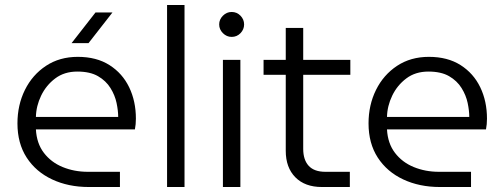

<svg xmlns="http://www.w3.org/2000/svg" viewBox="-20 -750 2021 770"><path d="M336 0Q254 0 189 -30.5Q124 -61 87 -118Q50 -175 50 -255Q50 -329 80 -389.5Q110 -450 164.5 -486Q219 -522 292 -522Q367 -522 419 -489Q471 -456 498 -400Q525 -344 525 -274Q525 -251 521 -231H124Q127 -175 156 -137Q185 -99 231.5 -80Q278 -61 332 -61H461V0ZM124 -281H454Q454 -306 447.5 -337Q441 -368 423 -397Q405 -426 373 -444.5Q341 -463 290 -463Q238 -463 201.5 -435.5Q165 -408 145 -366.5Q125 -325 124 -281ZM267 -577 363 -700H431L335 -577Z M650 0V-730H720V0Z M874 0V-510H944V0ZM909 -602Q889 -602 874 -617Q859 -632 859 -652Q859 -672 874 -687Q889 -702 909 -702Q930 -702 944.5 -687Q959 -672 959 -652Q959 -632 944.5 -617Q930 -602 909 -602Z M1271 0Q1203 0 1164.5 -39Q1126 -78 1126 -145V-450H1037V-510H1126V-638H1196V-510H1385V-450H1196V-153Q1196 -109 1218 -85Q1240 -61 1285 -61H1383V0Z M1744 0Q1662 0 1597 -30.5Q1532 -61 1495 -118Q1458 -175 1458 -255Q1458 -329 1488 -389.5Q1518 -450 1572.5 -486Q1627 -522 1700 -522Q1775 -522 1827 -489Q1879 -456 1906 -400Q1933 -344 1933 -274Q1933 -251 1929 -231H1532Q1535 -175 1564 -137Q1593 -99 1639.5 -80Q1686 -61 1740 -61H1869V0ZM1532 -281H1862Q1862 -306 1855.5 -337Q1849 -368 1831 -397Q1813 -426 1781 -444.5Q1749 -463 1698 -463Q1646 -463 1609.5 -435.5Q1573 -408 1553 -366.5Q1533 -325 1532 -281Z"/></svg>

Font: MuseoModerno Light
Style: Regular
Weight: 300
Designer: Pablo Cosgaya, Héctor Gatti, Marcela Romero, and the Authors of The MuseoModerno Project.
Foundry: Omnibus-Type Team
Version: Version 1.001